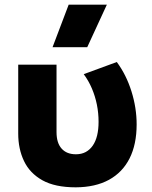

<svg xmlns="http://www.w3.org/2000/svg" viewBox="-20 -787 650 822"><path d="M304.5 15Q215.5 15 161.5 -15.2Q107.5 -45.5 82.8 -97.5Q58 -149.5 58 -215V-510H222V-221.5Q222 -175 243.8 -150.8Q265.5 -126.5 305 -126.5Q329 -126.5 347 -136.2Q365 -146 377.2 -163.8Q389.5 -181.5 395.8 -207.2Q402 -233 402 -265Q402 -303 394.8 -339Q387.5 -375 373.5 -408Q359.5 -441 338.5 -469.5L480 -521.5Q520.5 -467 542.8 -396Q565 -325 565 -254.5Q565 -169 534.8 -109Q504.5 -49 446.5 -17.2Q388.5 14.5 304.5 15ZM205 -585 274 -767H437.5L353.5 -585Z"/></svg>

Font: Geologica Cursive
Style: Bold
Weight: 700
Designer: Sindre Bremnes, Frode Helland
Foundry: Monokrom Skriftforlag AS
Version: Version 1.010;gftools[0.9.28]